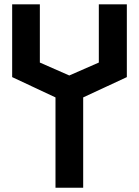

<svg xmlns="http://www.w3.org/2000/svg" viewBox="-20 -745 640 884"><path d="M235.5 -296.5 36 -390V-725H163.5V-457L299 -397.5L435 -457V-725H564V-390L363 -296.5V119.5H235.5Z"/></svg>

Font: JuliaMono SemiBold
Style: Regular
Weight: 600
Monospace: yes
Designer: cormullion
Foundry: corm
Version: Version 0.055; ttfautohint (v1.8.4)